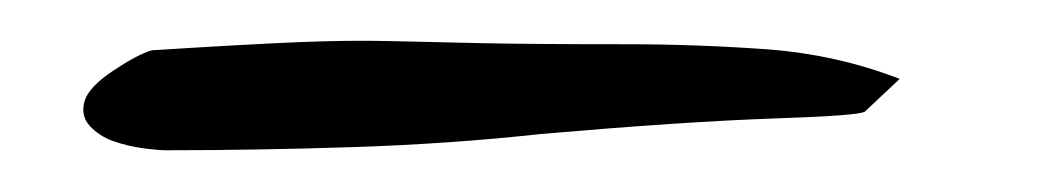

<svg xmlns="http://www.w3.org/2000/svg" viewBox="-20 -654 500 92"><path d="M20.5 -605.5Q22.5 -612.3 34.2 -620.1Q45.9 -627.9 52.7 -629.9Q98.6 -632.8 123 -633.8Q147.5 -634.8 167.5 -634.3Q187.5 -633.8 211.4 -633.3Q235.4 -632.8 280.3 -632.8Q313.5 -632.8 347.2 -630.4Q380.9 -627.9 411.1 -616.2L394.5 -600.6Q392.6 -598.6 350.1 -597.2Q307.6 -595.7 239.3 -589.8Q195.3 -585 148.9 -583.5Q102.5 -582 59.6 -582Q55.7 -582 48.3 -583Q41 -584 34.2 -586.4Q27.3 -588.9 22.9 -593.8Q18.6 -598.6 20.5 -605.5Z"/></svg>

Font: Cedarville Cursive
Style: Regular
Weight: 400
Designer: Kimberly Geswein
Foundry: Kimberly Geswein
Version: Version 1.001 2010